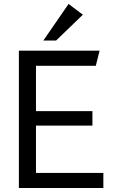

<svg xmlns="http://www.w3.org/2000/svg" viewBox="-20 -946 575 966"><path d="M75 0V-691H481L462 -615H161V-387H445V-314H161V-76H500V0ZM262 -742H198L325 -926L397 -872Z"/></svg>

Font: Average Sans
Style: Regular
Weight: 400
Designer: Eduardo Rodriguez Tunni
Foundry: Eduardo Rodriguez Tunni
Version: Version 1.001